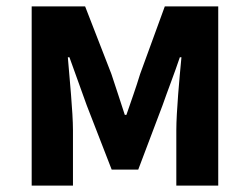

<svg xmlns="http://www.w3.org/2000/svg" viewBox="-20 -580 780 600"><path d="M79 -560V0H208V-173C208 -230 197 -339 192 -401H197C213 -355 235 -297 251 -251L329 -50H412L488 -251C504 -297 526 -353 542 -401H547C541 -339 531 -230 531 -173V0H662V-560H495L418 -349C404 -303 389 -262 375 -221H370C357 -262 343 -303 328 -349L246 -560Z"/></svg>

Font: Noto Sans KR Bold
Style: Regular
Weight: 700
Designer: Ryoko NISHIZUKA  (kana & ideographs); Paul D. Hunt (Latin, Greek & Cyrillic); Wenlong ZHANG  (bopomofo); Sandoll Communi
Foundry: Adobe Systems Incorporated
Version: Version 1.004;PS 1.004;hotconv 1.0.82;makeotf.lib2.5.63406